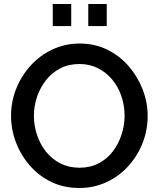

<svg xmlns="http://www.w3.org/2000/svg" viewBox="-20 -932 792 957"><path d="M375 5Q298 5 236 -25Q174 -55 129 -106.5Q84 -158 59.5 -222.5Q35 -287 35 -355Q35 -426 61 -490.5Q87 -555 133 -605.5Q179 -656 241.5 -685.5Q304 -715 377 -715Q453 -715 515.5 -684Q578 -653 622.5 -601Q667 -549 691.5 -485Q716 -421 716 -354Q716 -283 690.5 -218.5Q665 -154 619 -103.5Q573 -53 510.5 -24Q448 5 375 5ZM149 -355Q149 -305 165 -258Q181 -211 210.5 -174.5Q240 -138 282 -117Q324 -96 376 -96Q430 -96 472 -118Q514 -140 542.5 -177.5Q571 -215 586 -261.5Q601 -308 601 -355Q601 -405 585.5 -451.5Q570 -498 540 -534.5Q510 -571 468.5 -592Q427 -613 376 -613Q322 -613 280 -591Q238 -569 209 -532Q180 -495 164.5 -449Q149 -403 149 -355ZM243 -802V-912H335V-802ZM420 -802V-912H512V-802Z"/></svg>

Font: Raleway Thin SemiBold
Style: Regular
Weight: 600
Version: Version 4.026